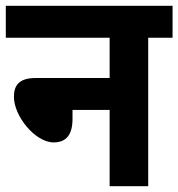

<svg xmlns="http://www.w3.org/2000/svg" viewBox="-20 -642 615 662"><path d="M0 -622V-512H358V-373H103C45 -373 28 -347 28 -308C28 -242 101 -151 165 -151C208 -151 230 -177 230 -232V-263H358V0H491V-512H575V-622Z"/></svg>

Font: Noto Sans Devanagari SemiCondensed
Style: Bold
Weight: 700
Width: 4
Designer: Jelle Bosma - Monotype Design Team
Foundry: Monotype Imaging Inc.
Version: Version 2.004